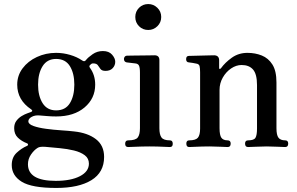

<svg xmlns="http://www.w3.org/2000/svg" viewBox="-20 -726 1468 948"><path d="M258 202Q137 202 87.5 171.5Q38 141 38 89Q38 51 62 28.5Q86 6 114 -6Q119 -8 118.5 -12.5Q118 -17 114 -18Q86 -29 68 -46.5Q50 -64 50 -93Q50 -115 61 -129.5Q72 -144 87 -153Q102 -162 115 -166.5Q128 -171 133 -173Q145 -178 134 -186Q65 -232 65 -308Q65 -353 91.5 -388.5Q118 -424 162 -444.5Q206 -465 257 -465Q292 -465 326 -455Q360 -445 385 -428Q397 -419 404 -429Q415 -443 437.5 -458.5Q460 -474 488 -474Q518 -474 533.5 -456Q549 -438 549 -421Q549 -403 536.5 -389.5Q524 -376 501 -376Q483 -376 476 -385.5Q469 -395 463 -404Q457 -413 439 -413Q433 -413 429 -409Q425 -405 423 -403Q419 -398 425 -390Q450 -355 450 -308Q450 -240 397.5 -195.5Q345 -151 257 -151Q233 -151 211.5 -153Q190 -155 175 -156Q153 -158 136.5 -149Q120 -140 120 -127Q120 -113 145 -104Q170 -95 207.5 -90Q245 -85 283 -82.5Q321 -80 346 -77Q413 -70 453.5 -39Q494 -8 494 49Q494 125 431.5 163.5Q369 202 258 202ZM255 167Q330 167 374.5 144Q419 121 419 82Q419 56 398.5 40.5Q378 25 345 17Q312 9 274.5 5.5Q237 2 204 -1Q176 -3 166 4Q148 15 133 37Q118 59 118 85Q118 167 255 167ZM257 -181Q303 -181 325 -216.5Q347 -252 347 -308Q347 -364 325 -399.5Q303 -435 257 -435Q213 -435 190.5 -399.5Q168 -364 168 -308Q168 -252 190.5 -216.5Q213 -181 257 -181Z M613 0Q598 0 598 -16Q598 -33 613 -33Q649 -33 660 -47Q671 -61 671 -93V-367Q671 -393 666 -402.5Q661 -412 647 -413Q640 -414 626 -415.5Q612 -417 605 -418Q592 -421 592 -435Q592 -441 596 -446Q600 -451 606 -451Q609 -451 628.5 -451.5Q648 -452 672.5 -452Q697 -452 717 -452.5Q737 -453 743 -453Q767 -453 767 -429V-93Q767 -61 777.5 -47Q788 -33 819 -33Q833 -33 833 -16Q833 0 819 0Q812 0 794.5 -1Q777 -2 756.5 -2.5Q736 -3 719 -3Q702 -3 680 -2.5Q658 -2 639 -1Q620 0 613 0ZM712 -578Q685 -578 666.5 -596.5Q648 -615 648 -642Q648 -669 666.5 -687.5Q685 -706 712 -706Q738 -706 757 -687.5Q776 -669 776 -642Q776 -615 757 -596.5Q738 -578 712 -578Z M914 0Q900 0 900 -17Q900 -33 914 -33Q946 -33 957 -46Q968 -59 968 -91V-369Q968 -388 965.5 -399Q963 -410 949 -412Q942 -414 930.5 -415.5Q919 -417 912 -418Q899 -419 899 -434Q899 -450 913 -450Q916 -450 933.5 -450.5Q951 -451 973 -451.5Q995 -452 1013.5 -452.5Q1032 -453 1038 -453Q1062 -452 1062 -428V-390Q1062 -386 1064.5 -385.5Q1067 -385 1071 -389Q1091 -417 1124.5 -441Q1158 -465 1202 -465Q1240 -465 1272.5 -452Q1305 -439 1325 -407.5Q1345 -376 1345 -319V-93Q1345 -59 1355 -46Q1365 -33 1388 -33Q1403 -33 1403 -17Q1403 0 1388 0Q1378 0 1350 -1.5Q1322 -3 1297 -3Q1272 -3 1244 -1.5Q1216 0 1205 0Q1190 0 1190 -17Q1190 -33 1205 -33Q1234 -33 1241.5 -46Q1249 -59 1249 -91V-306Q1249 -360 1229.5 -382.5Q1210 -405 1173 -405Q1146 -405 1121 -388Q1096 -371 1080 -343Q1064 -315 1064 -282V-93Q1064 -59 1073 -46Q1082 -33 1104 -33Q1119 -33 1119 -17Q1119 0 1104 0Q1093 0 1067 -1.5Q1041 -3 1016 -3Q999 -3 978 -2.5Q957 -2 939 -1Q921 0 914 0Z"/></svg>

Font: Zen Old Mincho SemiBold
Style: Regular
Weight: 600
Version: Version 1.500